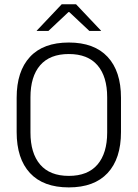

<svg xmlns="http://www.w3.org/2000/svg" viewBox="-20 -844 628 876"><path d="M294 11Q177.5 11 116.8 -54.5Q56 -120 56 -241.5V-398Q56 -519 116.8 -584.5Q177.5 -650 294 -650Q410 -650 471 -584.5Q532 -519 532 -398V-241.5Q532 -120 471 -54.5Q410 11 294 11ZM294 -41.5Q380.5 -41.5 424.8 -93.2Q469 -145 469 -239.5V-400Q469 -495 424.8 -546.2Q380.5 -597.5 294 -597.5Q207.5 -597.5 163.2 -546.2Q119 -495 119 -400V-239.5Q119 -145 163.2 -93.2Q207.5 -41.5 294 -41.5ZM261.5 -824.5H327L441 -704V-703H387.5L296 -789H292.5L201 -703H147.5V-704Z"/></svg>

Font: Anek Gujarati Light
Style: Regular
Weight: 300
Designer: Mrunmayee Ghaisas (Gujarati), Yesha Goshar (Latin)
Foundry: Ek Type
Version: Version 1.003